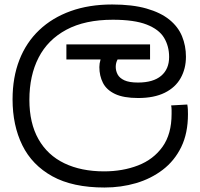

<svg xmlns="http://www.w3.org/2000/svg" viewBox="-20 -632 892 856"><path d="M446 204Q304 204 213.5 154Q123 104 79.5 15.5Q36 -73 36 -189Q36 -287 66.5 -365Q97 -443 155 -498Q213 -553 295 -582.5Q377 -612 480 -612Q570 -612 633 -594Q696 -576 735 -544.5Q774 -513 791.5 -470.5Q809 -428 809 -379Q809 -326 785.5 -284Q762 -242 714.5 -218.5Q667 -195 596 -195Q531 -195 493 -213Q455 -231 439 -262.5Q423 -294 423 -333Q423 -349 428 -365.5Q433 -382 440 -396L483 -374L441 -367H276V-434H649V-367H468L529 -398Q513 -383 504.5 -367.5Q496 -352 496 -334Q496 -316 504.5 -300Q513 -284 534.5 -274Q556 -264 595 -264Q663 -264 698.5 -294Q734 -324 734 -378Q734 -426 711.5 -463.5Q689 -501 634 -522.5Q579 -544 483 -544Q359 -544 276 -499.5Q193 -455 152 -375Q111 -295 111 -187Q111 -83 151.5 -11.5Q192 60 267 96Q342 132 444 132Q527 132 595.5 105.5Q664 79 704.5 22.5Q745 -34 745 -124Q745 -129 745 -141Q745 -153 743 -162L815 -166Q817 -155 817.5 -144.5Q818 -134 818 -123Q818 -38 788 23.5Q758 85 705.5 125Q653 165 586.5 184.5Q520 204 446 204Z"/></svg>

Font: hexsinhala15
Style: Book
Weight: 400
Designer: Jelle Bosma - Monotype Design Team
Foundry: Monotype Imaging Inc.
Version: Version 2.003